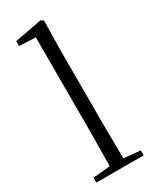

<svg xmlns="http://www.w3.org/2000/svg" viewBox="-206 -858 741 914"><g transform="rotate(-30 165.0 -401.0)"><path d="M128 0H295V-27L204 -36L202 -227V-639L205 -793L190 -802L41 -774V-747L131 -743V-227L129 -36L35 -27V0Z"/></g></svg>

Font: Noto Serif CJK HK Light
Style: Regular
Weight: 300
Designer: Ryoko NISHIZUKA 西塚涼子 (kana & ideographs); Frank Grießhammer (Latin, Greek & Cyrillic); Wenlong ZHANG 张文龙 (bopomofo); San
Foundry: Adobe
Version: Version 2.001;hotconv 1.1.0;makeotfexe 2.6.0